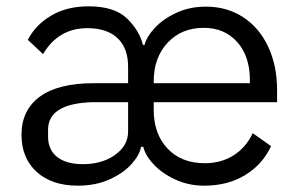

<svg xmlns="http://www.w3.org/2000/svg" viewBox="-20 -574 946 607"><path d="M48 -148Q48 -226 106 -268.5Q164 -311 277 -311H385V-363Q385 -422 351.5 -453.5Q318 -485 256 -485Q165 -485 116 -403L68 -448Q92 -495 141.5 -524.5Q191 -554 260 -554Q341 -554 380.5 -516.5Q420 -479 432 -432H437Q444 -459 470.5 -487Q497 -515 538.5 -534Q580 -553 631 -553Q698 -553 749 -519.5Q800 -486 828 -426Q856 -366 856 -289V-251H466V-226Q466 -151 509.5 -104.5Q553 -58 628 -58Q679 -58 718.5 -83Q758 -108 779 -153L837 -112Q810 -54 755 -20.5Q700 13 626 13Q576 13 534 -6.5Q492 -26 465.5 -54.5Q439 -83 433 -110H426Q421 -83 395 -54.5Q369 -26 325.5 -6.5Q282 13 226 13Q144 13 96 -30.5Q48 -74 48 -148ZM466 -311H770V-321Q770 -396 730 -441Q690 -486 624 -486Q554 -486 510 -439Q466 -392 466 -317ZM385 -158V-251H273Q132 -247 132 -164V-142Q132 -100 161 -77.5Q190 -55 242 -55Q303 -55 344 -84.5Q385 -114 385 -158Z"/></svg>

Font: IBM Plex Sans JP
Style: Regular
Weight: 400
Designer: Mike Abbink; Paul van der Laan; Pieter van Rosmalen; Wujin Sim; Yejin Wi; Jinhee Kim; Boomi Park; Yona Kim; Kichan Ma
Foundry: Sandoll Inc.
Version: Version 1.000